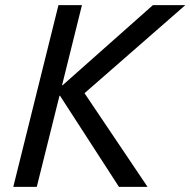

<svg xmlns="http://www.w3.org/2000/svg" viewBox="-20 -732 746 752"><path d="M558 0H446L215 -357H213L124 0H32L209 -712H301L223 -398H225L579 -712H706L311 -367Z"/></svg>

Font: CST
Style: Italic
Weight: 400
Italic angle: -14°
Version: Version 1.00